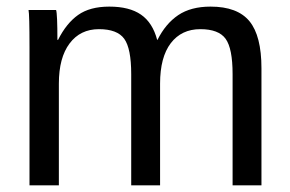

<svg xmlns="http://www.w3.org/2000/svg" viewBox="-20 -558 873 578"><path d="M461.9 0H375V-335Q375 -412.1 354 -441.2Q333 -470.2 277.8 -470.2Q221.7 -470.2 189.5 -427.2Q157.2 -384.3 157.2 -306.2V0H68.8V-416Q68.8 -516.1 65.9 -527.8H148.9Q152.8 -516.1 152.8 -438H154.8Q179.7 -487.8 215.1 -512.9Q250.5 -538.1 309.1 -538.1Q369.6 -538.1 404.5 -513.9Q439.5 -489.7 453.1 -438H454.1Q478.5 -486.8 516.6 -512.5Q554.7 -538.1 613.8 -538.1Q694.8 -538.1 731 -494.1Q767.1 -450.2 767.1 -352.1V0H680.2V-335Q680.2 -412.1 659.2 -441.2Q638.2 -470.2 583 -470.2Q526.4 -470.2 494.1 -428Q461.9 -385.7 461.9 -306.2Z"/></svg>

Font: Libra Sans Modern
Style: Regular
Weight: 400
Foundry: Stefan Peev, Context Ltd
Version: Version 1.000